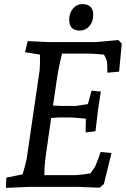

<svg xmlns="http://www.w3.org/2000/svg" viewBox="-20 -910 613 935"><path d="M226 -705H445L557 -715L573 -697L560 -561L503 -556Q503 -588 501.5 -604.5Q500 -621 486 -644Q434 -649 408 -649H282Q265 -579 259 -538L238 -396Q270 -394 279 -394H349L408 -403L426 -469L471 -464Q461 -400 458 -380L445 -271L397 -265L398 -332Q341 -338 322 -338H271Q254 -338 229 -335L205 -167Q196 -107 196 -57H334Q370 -57 420 -66Q442 -94 445 -103Q464 -149 470 -170L523 -165L486 -14L465 4Q375 0 355 0H123L9 5L11 -45L90 -61Q105 -111 110 -137L173 -568Q175 -585 175 -644L102 -656L115 -710Q206 -705 226 -705ZM381 -890Q434 -890 434 -837Q434 -804 415 -782.5Q396 -761 369 -761Q317 -761 317 -814Q317 -847 335.5 -868.5Q354 -890 381 -890Z"/></svg>

Font: Andada SC
Style: Italic
Weight: 400
Italic angle: -8.29999°
Designer: Carolina Giovagnoli
Foundry: Carolina Giovagnoli
Version: Version 1.003